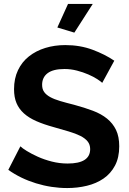

<svg xmlns="http://www.w3.org/2000/svg" viewBox="-20 -943 653 971"><path d="M356 -778 270 -804 324 -923H449ZM497 -524Q490 -531 471.5 -543Q453 -555 426.5 -566.5Q400 -578 369 -586Q338 -594 306 -594Q249 -594 221 -573Q193 -552 193 -514Q193 -492 203.5 -477.5Q214 -463 234 -452Q254 -441 284.5 -432Q315 -423 355 -413Q407 -399 449.5 -383Q492 -367 521.5 -343Q551 -319 567 -285.5Q583 -252 583 -203Q583 -146 561.5 -105.5Q540 -65 503.5 -40Q467 -15 419.5 -3.5Q372 8 320 8Q240 8 162 -16Q84 -40 22 -84L83 -203Q92 -194 115.5 -179.5Q139 -165 171 -150.5Q203 -136 242 -126Q281 -116 322 -116Q436 -116 436 -189Q436 -212 423 -228Q410 -244 386 -256Q362 -268 328 -278Q294 -288 252 -300Q201 -314 163.5 -330.5Q126 -347 101 -369.5Q76 -392 63.5 -421.5Q51 -451 51 -492Q51 -546 71 -588Q91 -630 126.5 -658Q162 -686 209 -700.5Q256 -715 310 -715Q385 -715 448 -691.5Q511 -668 558 -636Z"/></svg>

Font: IngvarSans
Style: Bold
Weight: 700
Version: Version 3.000